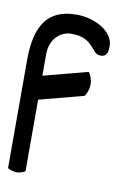

<svg xmlns="http://www.w3.org/2000/svg" viewBox="-65 -384 370 584"><g transform="rotate(10 120.0 -92.0)"><path d="M0 152C8 157 18 160 27 160C36 160 46 157 54 152V-69L191 -105C196 -110 203 -126 203 -142C203 -158 196 -174 191 -179L54 -143V-210C54 -256 85 -284 119 -284C157 -284 172 -271 184 -259C196 -247 201 -234 217 -234C233 -234 240 -242 240 -267C240 -312 182 -344 126 -344C62 -344 0 -319 0 -184Z"/></g></svg>

Font: Ekmelos
Style: Regular
Weight: 500
Designer: Thomas Richter (thomas-richter@aon.at)
Version: Version 2.58